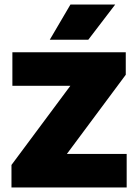

<svg xmlns="http://www.w3.org/2000/svg" viewBox="-20 -825 608 845"><path d="M30.5 0V-99L312 -477.5V-447.5H34.5V-595H533.5V-496L252 -117.5V-147.5H537.5V0ZM199 -650 290 -805H487L368.5 -650Z"/></svg>

Font: Encode Sans SC ExtraBold
Style: Regular
Weight: 800
Version: Version 3.002